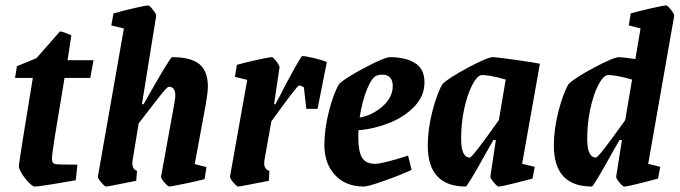

<svg xmlns="http://www.w3.org/2000/svg" viewBox="-20 -673 2485 702"><path d="M49 -68Q55 -115 100 -388H35L42 -431L113 -460L199 -558Q209 -558 241 -544L227 -453H322L310 -388H216Q192 -245 181 -176.5Q170 -108 170 -94Q170 -84 173 -79Q176 -74 184 -73Q191 -71 263 -71L257 -14Q219 -7 169 1Q119 9 106 9Q100 9 85 -6Q70 -21 59 -39.5Q48 -58 49 -68Z M692 -73 735 -62 728 -18Q698 -10 651 -0.5Q604 9 599 9Q594 9 581 -6Q568 -21 569 -28L617 -292Q621 -316 621 -323Q621 -356 597 -356Q592 -356 567.5 -325.5Q543 -295 515 -258L487 -222L465 -88Q464 -83 464 -76Q464 -54 481 -48L478 -12Q375 9 368 9Q363 9 350 -6Q337 -21 338 -28L433 -569L387 -580L395 -624Q426 -633 469.5 -643Q513 -653 522 -653Q527 -653 539.5 -637Q552 -621 551 -615L499 -292H505Q602 -464 609 -464Q678 -464 709 -438.5Q740 -413 740 -357Q740 -337 733 -295Z M1175 -446 1141 -275H1100L1091 -354Q1077 -361 1074 -361Q1067 -361 972 -229L947 -88Q946 -83 946 -76Q946 -54 965 -48L963 -12Q858 9 851 9Q846 9 833 -6Q820 -21 821 -28L884 -381L839 -392L846 -436Q878 -445 921.5 -454.5Q965 -464 974 -464Q979 -464 991 -448Q1003 -432 1002 -426L982 -292H987Q1008 -330 1012 -340Q1036 -386 1059 -427Q1082 -468 1085 -468Q1098 -468 1128.5 -460.5Q1159 -453 1175 -446Z M1291 -197Q1290 -188 1290 -171Q1290 -120 1303.5 -97Q1317 -74 1352 -74Q1378 -74 1472 -104L1485 -52Q1447 -34 1386.5 -12.5Q1326 9 1310 9Q1244 9 1205 -33Q1166 -75 1166 -143Q1166 -200 1182.5 -265.5Q1199 -331 1220 -366Q1244 -389 1315.5 -426.5Q1387 -464 1406 -464Q1463 -464 1497.5 -442.5Q1532 -421 1532 -372Q1532 -322 1495 -283.5Q1458 -245 1402 -223Q1346 -201 1291 -197ZM1295 -243Q1341 -251 1378.5 -284Q1416 -317 1416 -359Q1416 -379 1406 -389.5Q1396 -400 1378 -400Q1366 -400 1358 -397Q1340 -391 1322 -347Q1304 -303 1295 -243Z M1889 -74 1935 -63 1927 -20Q1923 -19 1869 -5Q1815 9 1803 9Q1798 9 1785 -6.5Q1772 -22 1773 -28L1793 -161H1784L1760 -119Q1689 9 1683 9Q1544 9 1544 -141Q1544 -199 1560.5 -264.5Q1577 -330 1598 -366Q1622 -389 1692.5 -426.5Q1763 -464 1782 -464Q1795 -464 1862.5 -454.5Q1930 -445 1954 -440ZM1804 -234 1829 -382Q1800 -391 1773 -395.5Q1746 -400 1738 -398Q1723 -394 1706 -361Q1689 -328 1677.5 -276Q1666 -224 1666 -165Q1666 -97 1698 -97Q1707 -97 1804 -234Z M2445 -615 2350 -74 2394 -63 2386 -20Q2382 -19 2328.5 -5Q2275 9 2262 9Q2257 9 2244.5 -6Q2232 -21 2233 -28L2254 -161H2245L2221 -119Q2150 9 2144 9Q2005 9 2005 -141Q2005 -199 2021.5 -264.5Q2038 -330 2059 -366Q2083 -389 2153.5 -426.5Q2224 -464 2243 -464Q2254 -464 2303 -457L2322 -569L2279 -580L2286 -624Q2318 -633 2362 -643Q2406 -653 2416 -653Q2421 -653 2433.5 -637Q2446 -621 2445 -615ZM2266 -234 2291 -382Q2262 -391 2234.5 -395.5Q2207 -400 2199 -398Q2184 -394 2167 -361Q2150 -328 2138.5 -276Q2127 -224 2127 -165Q2127 -97 2159 -97Q2169 -97 2266 -234Z"/></svg>

Font: Grenze SemiBold
Style: Italic
Weight: 600
Italic angle: -10°
Designer: Renata Polastri
Foundry: Omnibus-Type
Version: Version 1.002; ttfautohint (v1.8)